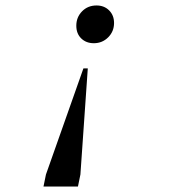

<svg xmlns="http://www.w3.org/2000/svg" viewBox="-20 -502 620 702"><path d="M301 -252 274 136 265 180H139L148 136L285 -252ZM333 -482Q361 -482 379 -464Q397 -446 397 -418Q397 -387 375.5 -365.5Q354 -344 323 -344Q295 -344 277 -361.5Q259 -379 259 -408Q259 -439 280 -460.5Q301 -482 333 -482Z"/></svg>

Font: Sometype Mono
Style: Italic
Weight: 400
Italic angle: -12°
Monospace: yes
Designer: Ryoichi Tsunekawa
Foundry: Dharma Type
Version: Version 1.000; ttfautohint (v1.8.3)